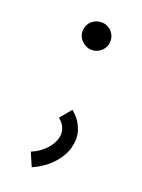

<svg xmlns="http://www.w3.org/2000/svg" viewBox="-108 -469 467 631"><g transform="rotate(20 125.5 -153.0)"><path d="M137.7 -318.8Q127.4 -318.8 118.4 -322.8Q109.4 -326.7 102.5 -333.3Q95.7 -339.8 91.8 -348.4Q87.9 -356.9 87.9 -367.2Q87.9 -377.4 91.8 -386.5Q95.7 -395.5 102.5 -401.9Q109.4 -408.2 118.4 -411.9Q127.4 -415.5 137.7 -415.5Q147.5 -415.5 156 -411.9Q164.6 -408.2 171.1 -401.9Q177.7 -395.5 181.6 -386.5Q185.5 -377.4 185.5 -367.2Q185.5 -356 181.4 -347.2Q177.2 -338.4 170.4 -332Q163.6 -325.7 155 -322.3Q146.5 -318.8 137.7 -318.8ZM84 110.8 63.5 63.5Q84.5 54.7 99.4 42.2Q114.3 29.8 123.3 16.4Q132.3 2.9 135.7 -10.7Q137.7 -18.6 137.7 -25.9Q137.7 -30.8 136.7 -35.9Q135.7 -41 130.9 -51.3Q126 -61.5 112.3 -72.8L145 -112.3Q166.5 -94.7 175.8 -76.7Q185.1 -58.6 187.5 -45.9Q189.5 -35.6 189.5 -25.4Q189.5 -13.2 185.3 4.6Q181.2 22.5 167.2 43.5Q153.3 64.5 132.1 81.8Q110.8 99.1 84 110.8Z"/></g></svg>

Font: Potro Sans Bangla
Style: Regular
Weight: 400
Designer: Jayed Ahsan Saad
Foundry: Codepotro
Version: Potro Sans Bangla;Version 0.996;CodepotroFonts;